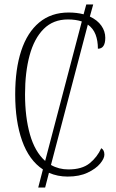

<svg xmlns="http://www.w3.org/2000/svg" viewBox="-20 -780 519 859"><path d="M151 59 172 -22Q110 -63 79 -150Q48 -237 48 -358Q48 -471 75 -553Q102 -635 155.5 -679.5Q209 -724 287 -724Q324 -724 354 -716L366 -760H397L382 -706Q416 -690 433.5 -665Q451 -640 451 -611Q451 -562 418 -562Q418 -598 407.5 -625.5Q397 -653 373 -670L208 -42Q243 -22 286 -22Q347 -22 381 -49.5Q415 -77 433 -117Q447 -109 447 -88Q447 -71 428 -48Q409 -25 372 -7.5Q335 10 283 10Q237 10 199 -7L182 59ZM92 -358Q92 -256 114 -178.5Q136 -101 182 -60L346 -684Q319 -693 284 -693Q218 -693 175.5 -650.5Q133 -608 112.5 -532.5Q92 -457 92 -358Z"/></svg>

Font: Noto Serif Condensed ExtraLight
Style: Regular
Weight: 200
Width: 3
Designer: Monotype Design Team
Foundry: Monotype Imaging Inc.
Version: Version 2.013; ttfautohint (v1.8.4.7-5d5b)